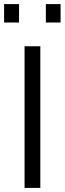

<svg xmlns="http://www.w3.org/2000/svg" viewBox="-35 -918 316 938"><path d="M0 0ZM85 -692H162V0H85ZM-15 -898H58V-808H-15ZM189 -898H261V-808H189Z"/></svg>

Font: Cairo
Style: Regular
Weight: 400
Designer: Mohamed Gaber, the designers of Titillium
Foundry: Kief Type Foundry
Version: Version 2.009; ttfautohint (v1.5.33-1714) -l 8 -r 50 -G 200 